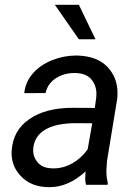

<svg xmlns="http://www.w3.org/2000/svg" viewBox="-20 -770 573 800"><path d="M308.6 -750H208.5L308.6 -606.4H377.9ZM428.2 0 429.2 -8.3C425.3 -23.9 423.3 -39.1 423.3 -54.7C423.3 -57.1 423.3 -59.1 423.3 -61.5L425.8 -99.1L468.8 -360.8C469.2 -368.2 469.7 -375.5 469.7 -382.3C469.7 -425.3 455.6 -461.9 427.2 -491.7C398.4 -521.5 356.9 -537.1 301.8 -538.6C300.3 -538.6 298.3 -538.6 296.9 -538.6C263.2 -538.6 230 -532.2 197.8 -519.5C165 -506.3 138.2 -488.3 117.2 -464.4C96.2 -440.4 84 -412.6 81.1 -381.8L169.9 -382.3C175.3 -407.7 189 -428.2 211.9 -443.4C234.9 -458.5 260.7 -465.8 289.6 -465.8C290.5 -465.8 291.5 -465.8 293 -465.8C323.7 -465.3 346.2 -456.5 360.4 -439.5C374.5 -422.9 381.8 -402.3 381.8 -378.4C381.8 -373 381.3 -367.7 380.9 -362.3L375 -320.3L282.7 -320.8C208 -320.8 147.9 -305.2 102.5 -273.9C56.6 -242.2 32.2 -198.7 28.8 -142.6C28.8 -139.2 28.3 -135.7 28.3 -131.8C28.3 -93.3 42.5 -60.1 70.3 -32.7C98.1 -4.9 135.7 9.3 182.1 9.8C183.6 9.8 185.1 9.8 186.5 9.8C239.3 9.8 289.1 -12.2 336.4 -55.7L335 -27.8C335 -18.6 335.9 -9.3 338.4 0ZM199.7 -68.4C171.9 -68.8 151.4 -76.7 138.2 -91.8C125 -106.9 118.2 -124 118.2 -143.6C118.2 -147.5 118.7 -151.4 119.1 -155.8C127 -220.2 186 -256.8 297.4 -256.8L364.3 -256.3L345.2 -147.5C308.6 -97.2 257.3 -68.4 203.6 -68.4C202.1 -68.4 201.2 -68.4 199.7 -68.4Z"/></svg>

Font: Roboto
Style: Italic
Weight: 400
Italic angle: -12°
Designer: Google
Version: Version 2.137; 2017